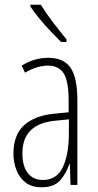

<svg xmlns="http://www.w3.org/2000/svg" viewBox="-20 -784 416 814"><path d="M184 -539Q250 -539 279 -497Q308 -455 308 -359V0H279L276 -89H274Q262 -51 236 -20.5Q210 10 156 10Q114 10 88 -10.5Q62 -31 49.5 -63.5Q37 -96 37 -133Q37 -212 82 -253Q127 -294 210 -302L271 -308V-356Q271 -440 250 -473Q229 -506 182 -506Q163 -506 138.5 -499Q114 -492 86 -476L72 -506Q126 -539 184 -539ZM212 -272Q75 -258 75 -134Q75 -79 98 -50Q121 -21 162 -21Q221 -21 246.5 -75.5Q272 -130 272 -218V-278ZM153 -764Q178 -724 206.5 -687Q235 -650 262 -617V-606H239Q220 -625 195.5 -650.5Q171 -676 148 -704Q125 -732 109 -756V-764Z"/></svg>

Font: Noto Sans Gujarati ExtraCondensed ExtraLight
Style: Regular
Weight: 200
Width: 2
Designer: Jelle Bosma - Monotype Design Team, Universal Thirst
Foundry: Monotype Imaging Inc.
Version: Version 2.106; ttfautohint (v1.8.4.7-5d5b)